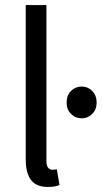

<svg xmlns="http://www.w3.org/2000/svg" viewBox="-20 -732 403 761"><path d="M169 9Q138 9 119 -3.5Q100 -16 91 -40.5Q82 -65 82 -100V-712H164V-94Q164 -75 171 -67Q178 -59 188 -59Q192 -59 195.5 -59.5Q199 -60 205 -61L216 1Q208 5 196 7Q184 9 169 9ZM304 -263Q279 -263 261.5 -280.5Q244 -298 244 -325Q244 -354 261.5 -371.5Q279 -389 304 -389Q328 -389 345.5 -371.5Q363 -354 363 -325Q363 -298 345.5 -280.5Q328 -263 304 -263Z"/></svg>

Font: Mada
Style: Regular
Weight: 400
Designer: Khaled Hosny
Version: Version 1.5